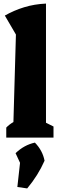

<svg xmlns="http://www.w3.org/2000/svg" viewBox="-20 -769 337 1073"><path d="M15 0V-56Q31 -73 55 -87L69 -576L7 -682Q58 -711 115 -728.5Q172 -746 237 -749V-83L279 -62V0ZM77 276 92 141 67 87Q115 41 175 28Q218 72 229 129Q193 211 132 284Z"/></svg>

Font: Piazzolla ExtraBold
Style: Regular
Weight: 800
Designer: Juan Pablo del Peral
Foundry: Huerta Tipografica
Version: Version 1.330